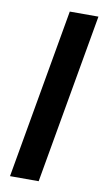

<svg xmlns="http://www.w3.org/2000/svg" viewBox="-84 -764 436 805"><g transform="rotate(10 134.0 -361.5)"><path d="M19 0 146 -723H268L141 0Z"/></g></svg>

Font: Archivo SemiBold SemiBold
Style: Italic
Weight: 600
Italic angle: -10°
Version: Version 2.001